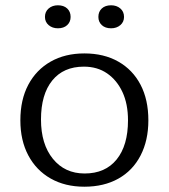

<svg xmlns="http://www.w3.org/2000/svg" viewBox="-20 -699 639 726"><path d="M299 7Q226 7 171.5 -24Q117 -55 87 -111.5Q57 -168 57 -244Q57 -322 87 -378.5Q117 -435 171.5 -466Q226 -497 299 -497Q373 -497 427.5 -466Q482 -435 511.5 -378.5Q541 -322 541 -244Q541 -168 511.5 -111Q482 -54 427.5 -23.5Q373 7 299 7ZM300 -43Q378 -43 421 -96Q464 -149 464 -244Q464 -306 443 -351Q422 -396 385 -421.5Q348 -447 297 -447Q220 -447 177.5 -394.5Q135 -342 135 -247Q135 -154 180 -98.5Q225 -43 300 -43ZM199 -592Q178 -592 164 -604Q150 -616 150 -635Q150 -655 164 -667Q178 -679 199 -679Q221 -679 234 -667Q247 -655 247 -635Q247 -616 234 -604Q221 -592 199 -592ZM400 -592Q378 -592 365 -604Q352 -616 352 -635Q352 -655 365 -667Q378 -679 400 -679Q421 -679 435 -667Q449 -655 449 -635Q449 -616 435 -604Q421 -592 400 -592Z"/></svg>

Font: Hahmlet Light
Style: Regular
Weight: 300
Designer: Minjoo Ham & Mark Frömberg
Foundry: hypertype
Version: Version 1.002